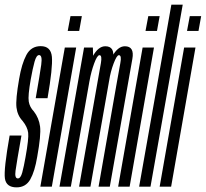

<svg xmlns="http://www.w3.org/2000/svg" viewBox="-35 -805 887 828"><path d="M36.5 3Q76 3 95.5 -31.2Q115 -65.5 125.5 -129Q142.5 -223 137.8 -259.5Q133 -296 111 -324.5Q93 -343 89 -367.2Q85 -391.5 97.5 -462.5Q106 -510 114 -538.8Q122 -567.5 133.5 -567.5Q148.5 -567.5 142.8 -525.8Q137 -484 119 -381.5H170Q193 -514 188.8 -560Q184.5 -606 140.5 -606Q99 -606 78.8 -568Q58.5 -530 47.5 -464.5Q32 -376 36 -341.8Q40 -307.5 62 -284Q83.5 -257.5 86.5 -232.2Q89.5 -207 75 -127Q68 -87 61 -61.2Q54 -35.5 42 -35.5Q27.5 -35.5 32 -68.8Q36.5 -102 57.5 -220.5H6.5Q-19.5 -73.5 -13.8 -35.2Q-8 3 36.5 3Z M139 0H188.5L293.5 -600H244.5ZM269 -735.5 257 -671.5H306.5L318 -735.5Z M221.5 0H270.5L367 -547L365.5 -600H327.5ZM306 0H355L433 -442Q442.5 -497 452 -551.2Q461.5 -605.5 419 -605.5Q389 -605.5 365.5 -562.8Q342 -520 335.5 -482L351 -456Q358 -495.5 371 -531.2Q384 -567 394 -567Q406 -567 400.2 -533.2Q394.5 -499.5 384.5 -444.5ZM390 0H438.5L516.5 -442Q526 -496.5 535.8 -551Q545.5 -605.5 503.5 -605.5Q473.5 -605.5 449.5 -562.8Q425.5 -520 419 -482L435.5 -456Q441.5 -495.5 455 -531.2Q468.5 -567 477.5 -567Q490.5 -567 484 -533.2Q477.5 -499.5 468 -444.5Z M474.5 0H524L629 -600H580ZM604.5 -735.5 592.5 -671.5H642L653.5 -735.5Z M565 0H614L753 -785H704Z M653.5 0H703L808 -600H759ZM783.5 -735.5 771.5 -671.5H821L832.5 -735.5Z"/></svg>

Font: Anybody UltraCondensed Light
Style: Italic
Weight: 300
Width: 1
Italic angle: -10°
Version: Version 1.113;gftools[0.9.25]